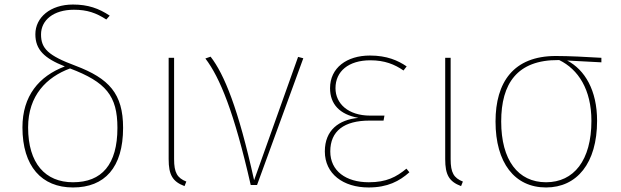

<svg xmlns="http://www.w3.org/2000/svg" viewBox="-20 -816 2739 847"><path d="M313 -526C192 -571 161 -602 161 -664C161 -727 216 -773 306 -773C365 -773 404 -759 449 -730L464 -747C416 -779 368 -796 302 -796C202 -796 136 -739 136 -665C136 -597 175 -559 266 -523C152 -480 79 -393 79 -254C79 -82 164 11 302 11C442 11 523 -77 523 -252C523 -403 461 -470 313 -526ZM302 -12C180 -12 104 -95 104 -254C104 -395 186 -476 289 -514C447 -454 498 -394 498 -252C498 -90 429 -12 302 -12Z M748 -561H724V-114C724 -45 741 -15 794 5L802 -15C762 -31 748 -54 748 -114Z M909 -566 886 -558C950 -474 1013 -321 1086 0H1114L1318 -559L1295 -565L1101 -21C1031 -338 969 -489 909 -566Z M1612 -571C1510 -571 1436 -517 1436 -427C1436 -357 1478 -311 1561 -296C1475 -288 1413 -242 1413 -148C1413 -49 1494 11 1606 11C1690 11 1742 -17 1786 -56L1773 -72C1728 -35 1685 -12 1607 -12C1506 -12 1437 -62 1437 -148C1437 -238 1498 -284 1610 -284H1672L1676 -306H1613C1516 -306 1460 -359 1460 -427C1460 -501 1517 -550 1614 -550C1677 -550 1721 -532 1760 -505L1774 -523C1736 -549 1687 -571 1612 -571Z M1968 -561H1944V-114C1944 -45 1961 -15 2014 5L2022 -15C1982 -31 1968 -54 1968 -114Z M2633 -561C2569 -565 2488 -569 2432 -569C2245 -569 2166 -453 2166 -280C2166 -98 2250 11 2389 11C2525 11 2614 -96 2614 -283C2614 -418 2560 -508 2482 -549L2633 -541ZM2589 -283C2589 -108 2511 -12 2389 -12C2265 -12 2191 -110 2191 -280C2191 -447 2261 -552 2443 -551H2447C2531 -510 2589 -421 2589 -283Z"/></svg>

Font: Glow Sans SC Normal Thin
Style: Regular
Weight: 100
Designer: Ryoko NISHIZUKA (kana, bopomofo & ideographs); Paul D. Hunt (Latin, Greek & Cyrillic); Sandoll Communications, Soo-young
Version: Version 0.93